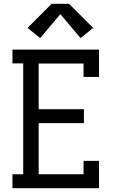

<svg xmlns="http://www.w3.org/2000/svg" viewBox="-20 -998 640 1018"><path d="M46 0V-74H103V-662H46V-735H505V-590H423V-661H185V-419H425V-345H185V-74H423V-145H505V0ZM193 -796 126 -850 254 -978H346L474 -850L407 -796L300 -923Z"/></svg>

Font: Iosevka Curly Slab Extended
Style: Regular
Weight: 400
Width: 7
Monospace: yes
Designer: Belleve Invis
Foundry: Belleve Invis
Version: Version 11.1.0; ttfautohint (v1.8.3)